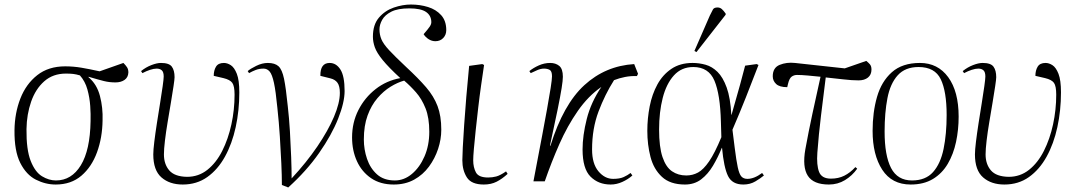

<svg xmlns="http://www.w3.org/2000/svg" viewBox="-20 -801 4758 848"><path d="M226 14Q181 14 138.5 -7.5Q96 -29 69.5 -81.5Q43 -134 44 -226Q45 -302 70 -366Q95 -430 144.5 -469Q194 -508 268 -508Q304 -508 339.5 -502Q375 -496 420 -486L525 -523Q535 -513 541 -504Q547 -495 547 -481Q546 -459 530 -448Q514 -437 490 -437Q463 -437 439 -443Q415 -449 371 -462V-460Q408 -429 421.5 -377Q435 -325 433 -269Q432 -193 408.5 -128.5Q385 -64 339.5 -25Q294 14 226 14ZM227 -4Q296 -4 337 -71Q378 -138 380 -266Q381 -296 378.5 -333Q376 -370 366 -406Q356 -442 333 -468Q316 -473 303 -474.5Q290 -476 271 -476Q214 -476 175.5 -442Q137 -408 117.5 -352Q98 -296 97 -231Q96 -140 115.5 -90.5Q135 -41 165.5 -22.5Q196 -4 227 -4Z M787 14Q729 14 693 -17.5Q657 -49 657 -119Q657 -138 661.5 -175Q666 -212 673 -257Q680 -302 687 -345Q694 -388 698.5 -420.5Q703 -453 703 -463Q703 -483 694.5 -490.5Q686 -498 672 -498Q659 -498 642.5 -492.5Q626 -487 609 -478L603 -487Q624 -504 648.5 -513.5Q673 -523 691 -523Q727 -523 739 -506.5Q751 -490 751 -460Q751 -451 746.5 -421Q742 -391 735 -349Q728 -307 720.5 -262.5Q713 -218 708.5 -180Q704 -142 704 -119Q704 -76 727.5 -48.5Q751 -21 806 -20Q857 -20 896 -51Q935 -82 961.5 -134.5Q988 -187 1002 -251.5Q1016 -316 1016 -383Q1016 -421 1006 -435Q996 -449 967 -456L924 -466Q924 -490 934 -506.5Q944 -523 969 -523Q984 -523 999.5 -513Q1015 -503 1026 -475Q1037 -447 1037 -393Q1037 -313 1021 -239.5Q1005 -166 973.5 -109Q942 -52 895.5 -19Q849 14 787 14Z M1253 27 1225 16Q1225 -25 1222.5 -80Q1220 -135 1216 -198Q1212 -261 1205 -325Q1198 -398 1190 -435Q1182 -472 1171 -485Q1160 -498 1144 -498Q1125 -498 1109.5 -492Q1094 -486 1080 -478L1074 -487Q1085 -497 1111.5 -510Q1138 -523 1163 -523Q1194 -523 1210 -508.5Q1226 -494 1234.5 -453Q1243 -412 1251 -332Q1257 -280 1260.5 -221Q1264 -162 1266 -107.5Q1268 -53 1268 -13Q1334 -84 1381.5 -154Q1429 -224 1455 -285Q1481 -346 1481 -391Q1481 -421 1470.5 -435.5Q1460 -450 1439 -455L1395 -466Q1394 -523 1436 -523Q1465 -523 1483.5 -494Q1502 -465 1502 -399Q1502 -349 1473.5 -277Q1445 -205 1389.5 -125.5Q1334 -46 1253 27Z M1719 14Q1660 14 1619 -14Q1578 -42 1556.5 -89Q1535 -136 1535 -194Q1535 -260 1563 -315Q1591 -370 1639 -407.5Q1687 -445 1748 -456Q1696 -504 1670 -536Q1644 -568 1635.5 -592Q1627 -616 1627 -639Q1627 -692 1653.5 -723Q1680 -754 1719 -767.5Q1758 -781 1795 -781Q1835 -781 1870.5 -770Q1906 -759 1928.5 -734Q1951 -709 1951 -668Q1951 -647 1937.5 -633Q1924 -619 1903 -619Q1887 -619 1873 -628Q1859 -637 1851 -650Q1871 -673 1878 -683.5Q1885 -694 1885 -703Q1885 -732 1862 -748Q1839 -764 1788 -764Q1737 -764 1708.5 -749.5Q1680 -735 1668 -713.5Q1656 -692 1656 -671Q1656 -648 1664.5 -627.5Q1673 -607 1698.5 -579.5Q1724 -552 1774 -505Q1828 -455 1862 -415.5Q1896 -376 1912.5 -332.5Q1929 -289 1929 -228Q1929 -186 1915 -143.5Q1901 -101 1874.5 -65Q1848 -29 1809 -7.5Q1770 14 1719 14ZM1724 -4Q1765 -4 1799.5 -33Q1834 -62 1855 -110.5Q1876 -159 1876 -219Q1876 -281 1859.5 -322.5Q1843 -364 1817.5 -393Q1792 -422 1765 -445Q1736 -437 1705 -418Q1674 -399 1647 -367.5Q1620 -336 1603.5 -291Q1587 -246 1587 -185Q1587 -141 1601 -99.5Q1615 -58 1645 -31Q1675 -4 1724 -4Z M2117 14Q2062 14 2042 -17.5Q2022 -49 2022 -93Q2022 -110 2024 -150.5Q2026 -191 2030 -248.5Q2034 -306 2039.5 -373Q2045 -440 2052 -510L2110 -518L2118 -514Q2112 -474 2105 -425Q2098 -376 2092 -324Q2086 -272 2081 -225.5Q2076 -179 2073 -144Q2070 -109 2070 -93Q2070 -62 2082 -39.5Q2094 -17 2136 -17Q2154 -17 2171.5 -21.5Q2189 -26 2215 -44L2222 -33Q2198 -11 2173.5 1.5Q2149 14 2117 14Z M2677 14Q2623 14 2588 -21Q2553 -56 2553 -141Q2553 -202 2571.5 -275.5Q2590 -349 2636 -417Q2578 -377 2532 -311Q2486 -245 2450.5 -164.5Q2415 -84 2386 0H2336Q2343 -38 2353.5 -92Q2364 -146 2375 -205Q2386 -264 2396 -318.5Q2406 -373 2412 -412Q2418 -451 2418 -464Q2418 -487 2407.5 -492.5Q2397 -498 2383 -498Q2368 -498 2352.5 -491Q2337 -484 2324 -478L2318 -487Q2335 -501 2359.5 -512Q2384 -523 2410 -523Q2434 -523 2450 -510Q2466 -497 2466 -462Q2466 -446 2460.5 -411.5Q2455 -377 2442.5 -315.5Q2430 -254 2409 -158L2411 -157Q2468 -340 2561 -425Q2654 -510 2781 -518L2798 -475L2793 -465Q2766 -466 2740.5 -461Q2715 -456 2692 -447Q2652 -384 2623.5 -308.5Q2595 -233 2595 -141Q2595 -78 2623 -44.5Q2651 -11 2688 -11Q2717 -11 2734.5 -19Q2752 -27 2765 -37L2773 -26Q2754 -9 2728.5 2.5Q2703 14 2677 14Z M3005 14Q2940 14 2903.5 -20Q2867 -54 2853 -108Q2839 -162 2839 -223Q2839 -278 2849.5 -331.5Q2860 -385 2883.5 -428Q2907 -471 2945.5 -497Q2984 -523 3039 -523Q3068 -523 3096.5 -515Q3125 -507 3149 -483.5Q3173 -460 3189.5 -414.5Q3206 -369 3210 -294H3211Q3235 -377 3248.5 -426.5Q3262 -476 3271 -511L3322 -518L3330 -514Q3302 -441 3274.5 -371.5Q3247 -302 3215 -228L3225 -148Q3232 -92 3238.5 -62Q3245 -32 3254.5 -21.5Q3264 -11 3281 -11Q3311 -11 3346 -37L3354 -26Q3340 -14 3316.5 0Q3293 14 3263 14Q3214 14 3195.5 -23.5Q3177 -61 3169 -148H3168Q3151 -106 3129 -69Q3107 -32 3077 -9Q3047 14 3005 14ZM3011 -26Q3039 -26 3063 -39Q3087 -52 3112 -88.5Q3137 -125 3166 -195L3164 -263Q3161 -384 3135.5 -444.5Q3110 -505 3042 -505Q2990 -505 2956.5 -468Q2923 -431 2907 -368.5Q2891 -306 2891 -229Q2891 -152 2906 -107.5Q2921 -63 2948 -44.5Q2975 -26 3011 -26ZM3056 -571 3047 -576 3115 -732Q3124 -751 3129 -759.5Q3134 -768 3149 -768Q3160 -768 3168 -761Q3176 -754 3185 -741V-736Z M3641 14Q3573 14 3548 -24.5Q3523 -63 3537 -142Q3551 -219 3568 -298Q3585 -377 3604 -462Q3574 -465 3547 -467.5Q3520 -470 3500 -470Q3487 -470 3476.5 -462.5Q3466 -455 3460 -429L3457 -416Q3423 -416 3408 -430Q3393 -444 3393 -464Q3393 -502 3423.5 -514.5Q3454 -527 3491 -523L3711 -499L3806 -532Q3815 -525 3822 -517Q3829 -509 3829 -494Q3829 -471 3813.5 -458.5Q3798 -446 3772 -446Q3743 -446 3704.5 -450.5Q3666 -455 3627 -459Q3616 -371 3606 -289.5Q3596 -208 3590 -127Q3586 -72 3597.5 -42Q3609 -12 3650 -12Q3683 -12 3709 -25Q3735 -38 3758 -63L3766 -56Q3744 -25 3712 -5.5Q3680 14 3641 14Z M4002 14Q3919 14 3876.5 -51.5Q3834 -117 3834 -223Q3834 -305 3853.5 -373Q3873 -441 3919 -482Q3965 -523 4043 -523Q4122 -523 4168 -460Q4214 -397 4214 -286Q4214 -228 4202.5 -174Q4191 -120 4166 -77.5Q4141 -35 4100.5 -10.5Q4060 14 4002 14ZM4008 -4Q4068 -4 4101 -41Q4134 -78 4147.5 -143.5Q4161 -209 4161 -293Q4161 -397 4135 -451Q4109 -505 4037 -505Q3978 -505 3945 -468.5Q3912 -432 3899.5 -367.5Q3887 -303 3887 -220Q3887 -114 3915.5 -59Q3944 -4 4008 -4Z M4416 14Q4358 14 4322 -17.5Q4286 -49 4286 -119Q4286 -138 4290.5 -175Q4295 -212 4302 -257Q4309 -302 4316 -345Q4323 -388 4327.5 -420.5Q4332 -453 4332 -463Q4332 -483 4323.5 -490.5Q4315 -498 4301 -498Q4288 -498 4271.5 -492.5Q4255 -487 4238 -478L4232 -487Q4253 -504 4277.5 -513.5Q4302 -523 4320 -523Q4356 -523 4368 -506.5Q4380 -490 4380 -460Q4380 -451 4375.5 -421Q4371 -391 4364 -349Q4357 -307 4349.5 -262.5Q4342 -218 4337.5 -180Q4333 -142 4333 -119Q4333 -76 4356.5 -48.5Q4380 -21 4435 -20Q4486 -20 4525 -51Q4564 -82 4590.5 -134.5Q4617 -187 4631 -251.5Q4645 -316 4645 -383Q4645 -421 4635 -435Q4625 -449 4596 -456L4553 -466Q4553 -490 4563 -506.5Q4573 -523 4598 -523Q4613 -523 4628.5 -513Q4644 -503 4655 -475Q4666 -447 4666 -393Q4666 -313 4650 -239.5Q4634 -166 4602.5 -109Q4571 -52 4524.5 -19Q4478 14 4416 14Z"/></svg>

Font: Literata 72pt ExtraLight
Style: Italic
Weight: 200
Italic angle: -2°
Designer: Latin by Veronika Burian and Jose Scaglione. Greek by Irene Vlachou. Cyrillic by Vera Evstafieva
Foundry: TypeTogether
Version: Version 3.002